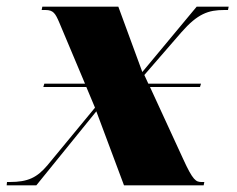

<svg xmlns="http://www.w3.org/2000/svg" viewBox="-45 -556 710 576"><path d="M-25 0H64L244 -222L327 0H566L568 -10H560C543 -10 534 -14 504 -80L405 -295H555L558 -305H400L388 -331L499 -459C548 -515 580 -526 628 -526H639L641 -536H545L382 -340L310 -536H82L80 -526H91C115 -526 121 -516 133 -488L210 -305H88L85 -295H214L240 -233L98 -61C66 -23 39 -10 -16 -10H-24Z"/></svg>

Font: Noto Serif Display Black
Style: Italic
Weight: 900
Italic angle: -12°
Designer: Monotype Design Team
Foundry: Monotype Imaging Inc.
Version: Version 2.009